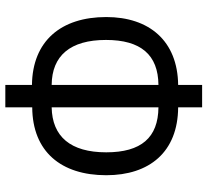

<svg xmlns="http://www.w3.org/2000/svg" viewBox="-49 -716 779 721"><g transform="rotate(90 340.5 -355.5)"><path d="M299 14H383V-87C549 -88 638 -195 638 -365C638 -527 551 -634 383 -635V-725H299V-635C133 -633 44 -526 44 -365C44 -195 134 -88 299 -86ZM383 -160V-561C497 -560 552 -496 552 -365C552 -231 493 -162 383 -160ZM299 -160C189 -161 130 -230 130 -364C130 -495 186 -560 299 -561Z"/></g></svg>

Font: Noto Sans Condensed
Style: Regular
Weight: 400
Width: 3
Designer: Monotype Design Team
Foundry: Monotype Imaging Inc.
Version: Version 2.013